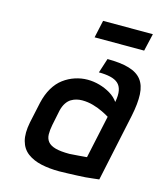

<svg xmlns="http://www.w3.org/2000/svg" viewBox="-104 -740 695 827"><g transform="rotate(15 244.0 -326.5)"><path d="M475 -664H253L236 -586H457ZM394 -340Q380 -360 357.5 -373.5Q335 -387 308.5 -394.5Q282 -402 255 -402Q227 -402 199.5 -393Q172 -384 148.5 -366.5Q125 -349 108 -320.5Q91 -292 82 -253L62 -160Q52 -110 61 -76.5Q70 -43 95.5 -24Q121 -5 157.5 3Q194 11 238 11Q257 11 276.5 10Q296 9 316 8.5Q336 8 354 6.5Q372 5 387.5 3Q403 1 414 0L478 -301Q490 -359 488 -399Q486 -439 467 -463.5Q448 -488 410 -499Q372 -510 314 -510L293 -445Q322 -445 344 -440Q366 -435 379 -423.5Q392 -412 396 -391.5Q400 -371 394 -340ZM379 -270 338 -79Q338 -79 333.5 -78.5Q329 -78 321 -77.5Q313 -77 303 -76Q293 -75 282 -74.5Q271 -74 261 -73Q221 -73 198 -79.5Q175 -86 164.5 -99Q154 -112 153.5 -131Q153 -150 158 -175L172 -243Q177 -263 186 -276.5Q195 -290 206.5 -297Q218 -304 230.5 -307Q243 -310 255 -310Q281 -310 305 -303Q329 -296 348.5 -286.5Q368 -277 379 -270Z"/></g></svg>

Font: Advent Pro SemiBold
Style: Italic
Weight: 600
Italic angle: -12°
Version: Version 3.000